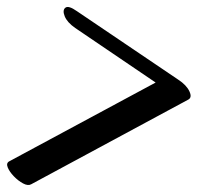

<svg xmlns="http://www.w3.org/2000/svg" viewBox="-36 -564 565 549"><path d="M184 -532 474 -336Q497 -321 505.5 -303Q514 -285 502 -279L53 -37Q44 -32 30 -39.5Q16 -47 3.5 -60Q-9 -73 -14 -85.5Q-19 -98 -9 -103L409 -328L179 -484Q156 -500 149 -517.5Q142 -535 151 -542Q160 -549 184 -532Z"/></svg>

Font: Story Script
Style: Regular
Weight: 400
Designer: Lana Roulhac, Ben Buysse
Version: Version 1.000; ttfautohint (v1.8.4.7-5d5b)